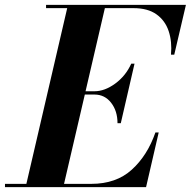

<svg xmlns="http://www.w3.org/2000/svg" viewBox="-68 -770 784 790"><path d="M320.5 -381H281L195.5 -13.5H307.5Q410 -13.5 474.2 -71.8Q538.5 -130 571.5 -225H585L533 0H-47.5V-13.5H40.5L208.5 -736.5H121.5V-750H697L649 -545H635.5Q640.5 -598.5 626 -642Q611.5 -685.5 575.8 -711Q540 -736.5 481.5 -736.5H363.5L284 -394.5H320.5Q363 -394.5 406.2 -426.2Q449.5 -458 472 -508H485.5L429 -263H415.5Q415.5 -313.5 389.2 -347.2Q363 -381 320.5 -381Z"/></svg>

Font: Bodoni* 16pt
Style: Bold Italic
Weight: 700
Italic angle: -13°
Version: Version 2.3